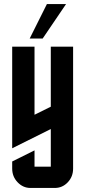

<svg xmlns="http://www.w3.org/2000/svg" viewBox="-20 -785 420 945"><path d="M189.9 -595.2H126L210.9 -765.1H305.2ZM230 -555.2H339.8V44.9Q339.8 84.5 313.5 112.3Q287.1 140.1 250 140.1H129.9Q93.3 140.1 66.4 111.8Q40 84 40 44.9V9.8L149.9 -44.9V35.2H230V-149.9L40 -55.2V-555.2H149.9V-220.2L230 -259.8Z"/></svg>

Font: Horta
Style: Regular
Weight: 600
Width: 3
Version: Version 0.11